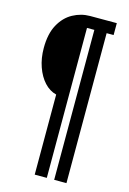

<svg xmlns="http://www.w3.org/2000/svg" viewBox="-128 -749 662 982"><g transform="rotate(15 202.5 -258.5)"><path d="M159 170V-254Q123 -263 95.5 -293Q68 -323 52 -368.5Q36 -414 36 -468Q36 -543 62.5 -591.5Q89 -640 132 -663.5Q175 -687 223 -687H364V-624H327V170H262V-624H223V170Z"/></g></svg>

Font: Archivo ExtraCondensed
Style: Regular
Weight: 400
Width: 2
Designer: Hector Gatti
Foundry: Omnibus-Type
Version: Version 2.001